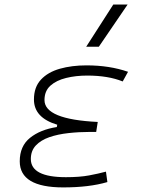

<svg xmlns="http://www.w3.org/2000/svg" viewBox="-20 -815 626 845"><path d="M258.3 9.8Q66.9 9.8 66.9 -105Q66.9 -171.9 112.1 -208.3Q157.2 -244.6 230 -255.9L231.9 -266.1Q129.4 -296.9 129.4 -377Q129.4 -431.6 160.2 -464.6Q190.9 -497.6 243.4 -512.5Q295.9 -527.3 360.8 -527.3Q461.9 -527.3 543.5 -499L520 -456.5Q456.1 -482.4 363.8 -482.4Q314 -482.4 271 -471.9Q228 -461.4 201.9 -438Q175.8 -414.6 175.8 -374.5Q175.8 -289.6 410.2 -278.3L403.3 -234.4H375.5Q327.1 -234.4 280.8 -229.2Q234.4 -224.1 197 -211.2Q159.7 -198.2 137.7 -174.8Q115.7 -151.4 115.7 -115.2Q115.7 -35.2 270 -35.2Q330.6 -35.2 372.1 -43Q413.6 -50.8 446.3 -59.6L452.6 -13.7Q372.6 9.8 258.3 9.8ZM359.4 -609.4 478.5 -794.9H541.5L415 -609.4Z"/></svg>

Font: Cascadia Mono NF ExtraLight
Style: Italic
Weight: 200
Italic angle: -10°
Monospace: yes
Designer: Aaron Bell
Foundry: Saja Typeworks
Version: Version 2404.023; ttfautohint (v1.8.4)